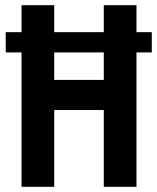

<svg xmlns="http://www.w3.org/2000/svg" viewBox="-20 -720 607 740"><path d="M2 -596H63V-700H189V-596H380V-700H506V-596H565V-518H506V0H380V-296H189V0H63V-518H2ZM380 -412V-518H189V-412Z"/></svg>

Font: PT Sans Narrow
Style: Bold
Weight: 700
Width: 3
Designer: A.Korolkova, O.Umpeleva, V.Yefimov
Foundry: ParaType Ltd
Version: Version 2.003W OFL